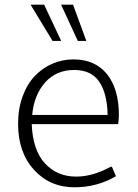

<svg xmlns="http://www.w3.org/2000/svg" viewBox="-20 -794 593 824"><path d="M441.9 -300.8H118.2Q126 -386.7 174.3 -440.9Q221.7 -493.7 298.3 -493.7Q370.6 -493.7 404.8 -444.8Q439.9 -395 441.9 -300.8ZM116.2 -261.2H487.3Q490.2 -286.1 490.2 -300.3Q490.2 -412.1 439 -476.1Q387.7 -539.1 294.9 -539.1Q247.6 -539.1 204.6 -520.5Q162.6 -502.4 129.4 -467.8Q96.2 -433.1 77.1 -380.4Q57.6 -327.6 57.6 -262.2Q57.6 -140.1 126 -64.9Q194.3 9.8 299.8 9.8Q396 9.8 477.5 -37.6L460.4 -78.1H454.6Q377.9 -36.1 307.1 -36.1Q225.1 -36.1 172.9 -92.8Q120.6 -149.4 116.2 -261.2ZM242.2 -773.9 314 -618.2H350.6L293.5 -773.9ZM111.3 -773.9 205.6 -618.2H242.7L169.4 -773.9Z"/></svg>

Font: My Font
Style: ExtraLight
Weight: 500
Designer: Vernon Adams
Foundry: newtypography
Version: Version 0.001